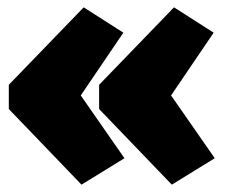

<svg xmlns="http://www.w3.org/2000/svg" viewBox="-20 -502 625 523"><path d="M4 -205V-271L208 -482L316 -413L200 -242L319 -71L202 1ZM250 -205V-271L454 -482L562 -413L446 -242L565 -71L448 1Z"/></svg>

Font: Passion One
Style: Bold
Weight: 700
Designer: Alejandro Lo Celso
Foundry: Fontstage
Version: Version 1.002